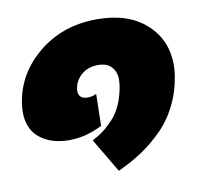

<svg xmlns="http://www.w3.org/2000/svg" viewBox="-70 -592 789 742"><g transform="rotate(-10 325.0 -221.0)"><path d="M11.7 -214.2Q11.7 -225 15 -250Q33.3 -363.3 127.9 -440Q222.5 -516.7 356.7 -516.7Q477.5 -516.7 547.9 -453.8Q618.3 -390.8 618.3 -292.5Q618.3 -269.2 615 -250Q605 -186.7 578.3 -133.8Q551.7 -80.8 512.1 -42.1Q472.5 -3.3 431.2 23.8Q390 50.8 338.3 75L259.2 -58.3Q284.2 -71.7 301.7 -84.6Q319.2 -97.5 340.8 -120Q362.5 -142.5 377.1 -175.4Q391.7 -208.3 398.3 -250Q400 -265 400 -270.8Q400 -303.3 382.1 -322.5Q364.2 -341.7 329.2 -341.7Q290 -341.7 264.6 -319.6Q239.2 -297.5 234.2 -266.7Q233.3 -263.3 233.3 -257.5Q233.3 -225 269.2 -225Q279.2 -225 287.5 -227.1Q295.8 -229.2 300 -231.7L303.3 -233.3L300.8 -108.3Q236.7 -75 170 -75Q100.8 -75 56.3 -110Q11.7 -145 11.7 -214.2Z"/></g></svg>

Font: BoonTook
Style: Italic
Weight: 400
Italic angle: -9°
Designer: Sungsit Sawaiwan
Foundry: FontUni
Version: Version 3.0